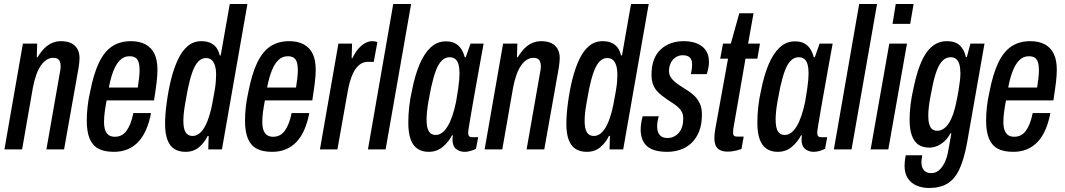

<svg xmlns="http://www.w3.org/2000/svg" viewBox="-20 -744 5301 956"><path d="M2 0 94 -527H165L163 -459H167Q184 -487 202 -504.5Q220 -522 240.5 -530.5Q261 -539 283 -539Q313 -539 333.5 -529.5Q354 -520 365 -501Q376 -482 376 -454Q376 -443 374.5 -431Q373 -419 371 -405L299 0H211L278 -382Q280 -391 281 -398.5Q282 -406 282 -413Q282 -427 278.5 -436.5Q275 -446 267 -451Q259 -456 244 -456Q228 -456 212.5 -446.5Q197 -437 184 -418.5Q171 -400 161 -372.5Q151 -345 144 -309L90 0Z M547 12Q500 12 470.5 -3.5Q441 -19 426.5 -53.5Q412 -88 412 -143Q412 -176 416 -212.5Q420 -249 429 -288Q446 -376 472.5 -431.5Q499 -487 538 -513Q577 -539 632 -539Q675 -539 704.5 -523Q734 -507 749 -476Q764 -445 764 -396Q764 -370 760 -336Q756 -302 747 -244H511Q505 -213 501.5 -186.5Q498 -160 498 -137Q498 -112 504 -95.5Q510 -79 522 -71Q534 -63 552 -63Q569 -63 583.5 -70Q598 -77 609 -91.5Q620 -106 629 -128.5Q638 -151 644 -181H732Q723 -134 707 -97.5Q691 -61 668 -37Q645 -13 615 -0.5Q585 12 547 12ZM522 -308H666Q670 -334 672.5 -355.5Q675 -377 675 -395Q675 -419 670 -434.5Q665 -450 654 -457Q643 -464 625 -464Q597 -464 577.5 -444.5Q558 -425 544.5 -390.5Q531 -356 522 -308Z M904 12Q871 12 848.5 -2Q826 -16 814 -47Q802 -78 802 -127Q802 -151 804 -177Q806 -203 810 -232Q818 -293 831.5 -347.5Q845 -402 865 -445.5Q885 -489 914 -514Q943 -539 982 -539Q1009 -539 1027.5 -530.5Q1046 -522 1057.5 -506.5Q1069 -491 1074 -468H1079L1124 -724H1212L1085 0H1017L1019 -67H1014Q999 -35 971.5 -11.5Q944 12 904 12ZM939 -67Q961 -67 979.5 -85.5Q998 -104 1012 -139Q1026 -174 1036 -223Q1044 -264 1048.5 -291Q1053 -318 1054.5 -337Q1056 -356 1056 -371Q1056 -400 1050 -418.5Q1044 -437 1033 -446Q1022 -455 1005 -455Q984 -455 967.5 -438Q951 -421 938.5 -387Q926 -353 915 -300Q907 -258 902 -228.5Q897 -199 895 -179Q893 -159 893 -142Q893 -104 904 -85.5Q915 -67 939 -67Z M1335 12Q1288 12 1258.5 -3.5Q1229 -19 1214.5 -53.5Q1200 -88 1200 -143Q1200 -176 1204 -212.5Q1208 -249 1217 -288Q1234 -376 1260.5 -431.5Q1287 -487 1326 -513Q1365 -539 1420 -539Q1463 -539 1492.5 -523Q1522 -507 1537 -476Q1552 -445 1552 -396Q1552 -370 1548 -336Q1544 -302 1535 -244H1299Q1293 -213 1289.5 -186.5Q1286 -160 1286 -137Q1286 -112 1292 -95.5Q1298 -79 1310 -71Q1322 -63 1340 -63Q1357 -63 1371.5 -70Q1386 -77 1397 -91.5Q1408 -106 1417 -128.5Q1426 -151 1432 -181H1520Q1511 -134 1495 -97.5Q1479 -61 1456 -37Q1433 -13 1403 -0.5Q1373 12 1335 12ZM1310 -308H1454Q1458 -334 1460.5 -355.5Q1463 -377 1463 -395Q1463 -419 1458 -434.5Q1453 -450 1442 -457Q1431 -464 1413 -464Q1385 -464 1365.5 -444.5Q1346 -425 1332.5 -390.5Q1319 -356 1310 -308Z M1573 0 1665 -527H1733L1731 -455H1735Q1749 -484 1765 -502Q1781 -520 1798.5 -529.5Q1816 -539 1834 -539Q1841 -539 1847 -538Q1853 -537 1859 -534L1841 -436H1810Q1794 -436 1779.5 -428Q1765 -420 1752.5 -403.5Q1740 -387 1730 -360.5Q1720 -334 1713 -298L1660 0Z M1812 0 1938 -724H2027L1900 0Z M2114 12Q2081 12 2058 -4Q2035 -20 2024 -52Q2013 -84 2013 -133Q2013 -171 2017.5 -212.5Q2022 -254 2032 -297Q2046 -368 2068.5 -422Q2091 -476 2123.5 -507Q2156 -538 2200 -538Q2229 -538 2247.5 -527.5Q2266 -517 2277 -499.5Q2288 -482 2294 -459H2299L2323 -527H2388L2364 -395Q2360 -370 2353 -333Q2346 -296 2339 -255Q2332 -214 2325.5 -177Q2319 -140 2315 -114.5Q2311 -89 2311 -83Q2311 -72 2315.5 -66.5Q2320 -61 2330 -61H2361L2350 -3Q2338 3 2323 7.5Q2308 12 2294 12Q2269 12 2251 -2Q2233 -16 2233 -51Q2233 -55 2233.5 -59.5Q2234 -64 2235 -69L2231 -71Q2215 -39 2185.5 -13.5Q2156 12 2114 12ZM2149 -72Q2166 -72 2181 -83Q2196 -94 2209 -115.5Q2222 -137 2232.5 -168Q2243 -199 2251 -238Q2258 -278 2261.5 -303.5Q2265 -329 2266.5 -346.5Q2268 -364 2268 -378Q2268 -405 2263 -423Q2258 -441 2247 -450Q2236 -459 2218 -459Q2197 -459 2180 -442.5Q2163 -426 2150.5 -393Q2138 -360 2127 -310Q2118 -267 2113 -237.5Q2108 -208 2106 -187Q2104 -166 2104 -148Q2104 -109 2115 -90.5Q2126 -72 2149 -72Z M2393 0 2485 -527H2556L2554 -459H2558Q2575 -487 2593 -504.5Q2611 -522 2631.5 -530.5Q2652 -539 2674 -539Q2704 -539 2724.5 -529.5Q2745 -520 2756 -501Q2767 -482 2767 -454Q2767 -443 2765.5 -431Q2764 -419 2762 -405L2690 0H2602L2669 -382Q2671 -391 2672 -398.5Q2673 -406 2673 -413Q2673 -427 2669.5 -436.5Q2666 -446 2658 -451Q2650 -456 2635 -456Q2619 -456 2603.5 -446.5Q2588 -437 2575 -418.5Q2562 -400 2552 -372.5Q2542 -345 2535 -309L2481 0Z M2902 12Q2869 12 2846.5 -2Q2824 -16 2812 -47Q2800 -78 2800 -127Q2800 -151 2802 -177Q2804 -203 2808 -232Q2816 -293 2829.5 -347.5Q2843 -402 2863 -445.5Q2883 -489 2912 -514Q2941 -539 2980 -539Q3007 -539 3025.5 -530.5Q3044 -522 3055.5 -506.5Q3067 -491 3072 -468H3077L3122 -724H3210L3083 0H3015L3017 -67H3012Q2997 -35 2969.5 -11.5Q2942 12 2902 12ZM2937 -67Q2959 -67 2977.5 -85.5Q2996 -104 3010 -139Q3024 -174 3034 -223Q3042 -264 3046.5 -291Q3051 -318 3052.5 -337Q3054 -356 3054 -371Q3054 -400 3048 -418.5Q3042 -437 3031 -446Q3020 -455 3003 -455Q2982 -455 2965.5 -438Q2949 -421 2936.5 -387Q2924 -353 2913 -300Q2905 -258 2900 -228.5Q2895 -199 2893 -179Q2891 -159 2891 -142Q2891 -104 2902 -85.5Q2913 -67 2937 -67Z M3303 12Q3265 12 3239.5 4Q3214 -4 3199 -18.5Q3184 -33 3177 -53.5Q3170 -74 3170 -99Q3170 -114 3172.5 -130.5Q3175 -147 3180 -165H3260Q3256 -151 3254 -138.5Q3252 -126 3252 -114Q3252 -97 3257.5 -84Q3263 -71 3274 -64Q3285 -57 3304 -57Q3321 -57 3335.5 -64Q3350 -71 3360.5 -83.5Q3371 -96 3376.5 -113.5Q3382 -131 3382 -153Q3382 -172 3375.5 -185.5Q3369 -199 3357.5 -209.5Q3346 -220 3332 -229Q3318 -238 3303 -248Q3289 -258 3274.5 -269Q3260 -280 3248.5 -294Q3237 -308 3230.5 -327Q3224 -346 3224 -372Q3224 -415 3236 -446.5Q3248 -478 3270.5 -498.5Q3293 -519 3321.5 -529Q3350 -539 3384 -539Q3414 -539 3437.5 -532Q3461 -525 3477.5 -511.5Q3494 -498 3502 -479Q3510 -460 3510 -434Q3510 -421 3507 -405.5Q3504 -390 3499 -375H3420Q3425 -399 3425.5 -408.5Q3426 -418 3426 -423Q3426 -440 3420.5 -450Q3415 -460 3404.5 -464.5Q3394 -469 3380 -469Q3364 -469 3351 -462.5Q3338 -456 3329 -445Q3320 -434 3315.5 -420Q3311 -406 3311 -392Q3311 -374 3318.5 -361.5Q3326 -349 3338 -338.5Q3350 -328 3365 -318Q3383 -306 3402.5 -294Q3422 -282 3438 -266.5Q3454 -251 3464.5 -228.5Q3475 -206 3475 -174Q3475 -124 3460.5 -88.5Q3446 -53 3421.5 -30.5Q3397 -8 3366 2Q3335 12 3303 12Z M3604 11Q3580 11 3564.5 3Q3549 -5 3543 -20.5Q3537 -36 3537 -59Q3537 -68 3538.5 -80Q3540 -92 3542 -104L3605 -452H3566L3580 -527H3619L3661 -678H3732L3705 -527H3764L3751 -452H3692L3632 -107Q3631 -102 3630.5 -95Q3630 -88 3630 -86Q3630 -74 3634 -69Q3638 -64 3649 -64H3683L3672 -2Q3660 2 3648.5 5Q3637 8 3625.5 9.5Q3614 11 3604 11Z M3852 12Q3819 12 3796 -4Q3773 -20 3762 -52Q3751 -84 3751 -133Q3751 -171 3755.5 -212.5Q3760 -254 3770 -297Q3784 -368 3806.5 -422Q3829 -476 3861.5 -507Q3894 -538 3938 -538Q3967 -538 3985.5 -527.5Q4004 -517 4015 -499.5Q4026 -482 4032 -459H4037L4061 -527H4126L4102 -395Q4098 -370 4091 -333Q4084 -296 4077 -255Q4070 -214 4063.5 -177Q4057 -140 4053 -114.5Q4049 -89 4049 -83Q4049 -72 4053.5 -66.5Q4058 -61 4068 -61H4099L4088 -3Q4076 3 4061 7.5Q4046 12 4032 12Q4007 12 3989 -2Q3971 -16 3971 -51Q3971 -55 3971.5 -59.5Q3972 -64 3973 -69L3969 -71Q3953 -39 3923.5 -13.5Q3894 12 3852 12ZM3887 -72Q3904 -72 3919 -83Q3934 -94 3947 -115.5Q3960 -137 3970.5 -168Q3981 -199 3989 -238Q3996 -278 3999.5 -303.5Q4003 -329 4004.5 -346.5Q4006 -364 4006 -378Q4006 -405 4001 -423Q3996 -441 3985 -450Q3974 -459 3956 -459Q3935 -459 3918 -442.5Q3901 -426 3888.5 -393Q3876 -360 3865 -310Q3856 -267 3851 -237.5Q3846 -208 3844 -187Q3842 -166 3842 -148Q3842 -109 3853 -90.5Q3864 -72 3887 -72Z M4132 0 4258 -724H4347L4220 0Z M4424 -625 4440 -724H4529L4512 -625ZM4315 0 4408 -527H4496L4403 0Z M4606 192Q4572 192 4544 180Q4516 168 4500 143.5Q4484 119 4484 82Q4484 74 4485 62Q4486 50 4490 29H4572Q4571 39 4569.5 47Q4568 55 4568 63Q4568 82 4574 94Q4580 106 4591 112Q4602 118 4616 118Q4638 118 4654.5 104.5Q4671 91 4683.5 65.5Q4696 40 4702 4Q4706 -17 4709.5 -38Q4713 -59 4717 -80H4712Q4701 -58 4684 -42Q4667 -26 4647.5 -17.5Q4628 -9 4607 -9Q4574 -9 4552.5 -24Q4531 -39 4520 -70Q4509 -101 4509 -148Q4509 -184 4514 -224.5Q4519 -265 4529 -307Q4554 -428 4594 -483.5Q4634 -539 4694 -539Q4739 -539 4761 -516Q4783 -493 4789 -460H4794L4812 -527H4882L4795 -32Q4780 50 4756.5 99.5Q4733 149 4696.5 170.5Q4660 192 4606 192ZM4647 -93Q4663 -93 4677 -102Q4691 -111 4703 -128.5Q4715 -146 4725 -173.5Q4735 -201 4742 -238Q4749 -270 4753 -295.5Q4757 -321 4759.5 -341Q4762 -361 4762 -378Q4762 -405 4757 -423Q4752 -441 4741 -450Q4730 -459 4713 -459Q4692 -459 4675.5 -444Q4659 -429 4646.5 -398Q4634 -367 4624 -320Q4617 -286 4612 -258.5Q4607 -231 4604.5 -209Q4602 -187 4602 -168Q4602 -142 4607 -125Q4612 -108 4622 -100.5Q4632 -93 4647 -93Z M5025 12Q4978 12 4948.5 -3.5Q4919 -19 4904.5 -53.5Q4890 -88 4890 -143Q4890 -176 4894 -212.5Q4898 -249 4907 -288Q4924 -376 4950.5 -431.5Q4977 -487 5016 -513Q5055 -539 5110 -539Q5153 -539 5182.5 -523Q5212 -507 5227 -476Q5242 -445 5242 -396Q5242 -370 5238 -336Q5234 -302 5225 -244H4989Q4983 -213 4979.5 -186.5Q4976 -160 4976 -137Q4976 -112 4982 -95.5Q4988 -79 5000 -71Q5012 -63 5030 -63Q5047 -63 5061.5 -70Q5076 -77 5087 -91.5Q5098 -106 5107 -128.5Q5116 -151 5122 -181H5210Q5201 -134 5185 -97.5Q5169 -61 5146 -37Q5123 -13 5093 -0.5Q5063 12 5025 12ZM5000 -308H5144Q5148 -334 5150.5 -355.5Q5153 -377 5153 -395Q5153 -419 5148 -434.5Q5143 -450 5132 -457Q5121 -464 5103 -464Q5075 -464 5055.5 -444.5Q5036 -425 5022.5 -390.5Q5009 -356 5000 -308Z"/></svg>

Font: Archivo ExtraCondensed Medium
Style: Italic
Weight: 500
Width: 2
Italic angle: -10°
Designer: Hector Gatti
Foundry: Omnibus-Type
Version: Version 2.001